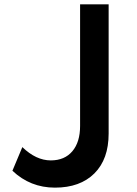

<svg xmlns="http://www.w3.org/2000/svg" viewBox="-20 -845 630 881"><path d="M232 16Q347.5 16 413 -49.2Q478.5 -114.5 478.5 -232V-825H347.5V-267Q347.5 -193 312 -151Q276.5 -109 213 -109Q145.5 -109 82.5 -170L37 -61.5Q119 16 232 16Z"/></svg>

Font: Spartan SemiBold
Style: Regular
Weight: 600
Designer: Matt Bailey, Mirko Velimirovic
Foundry: Matt Bailey
Version: Version 1.003; ttfautohint (v1.8.3)